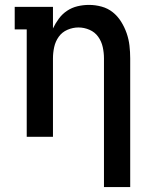

<svg xmlns="http://www.w3.org/2000/svg" viewBox="-20 -558 640 783"><path d="M404 205V-320Q404 -343 399 -366Q394 -389 380.5 -408Q367 -427 345 -436.5Q323 -446 300 -446Q277 -446 255 -436.5Q233 -427 219.5 -408Q206 -389 201 -366Q196 -343 196 -320V0H89V-438H40V-530H196V-442Q206 -463 220 -482Q234 -501 253.5 -514Q273 -527 296 -532.5Q319 -538 343 -538Q369 -538 394.5 -531Q420 -524 440 -508Q460 -492 474 -469.5Q488 -447 496.5 -422.5Q505 -398 508 -372Q511 -346 511 -320V205Z"/></svg>

Font: Iosevka Curly Slab SmBdEx
Style: Regular
Weight: 600
Width: 7
Monospace: yes
Designer: Belleve Invis
Foundry: Belleve Invis
Version: Version 11.1.0; ttfautohint (v1.8.3)